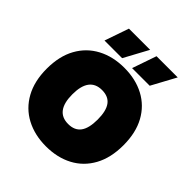

<svg xmlns="http://www.w3.org/2000/svg" viewBox="-244 -1081 1255 1255"><g transform="rotate(45 383.5 -453.0)"><path d="M479 -917H675L584 -749H421ZM224 -917H420L329 -749H166ZM384 -715Q489 -715 569 -672.5Q649 -630 693.5 -549Q738 -468 738 -352Q738 -237 693.5 -155.5Q649 -74 569 -31.5Q489 11 384 11Q280 11 199.5 -31.5Q119 -74 74 -155.5Q29 -237 29 -352Q29 -468 74 -549Q119 -630 199.5 -672.5Q280 -715 384 -715ZM384 -509Q266 -509 266 -352Q266 -195 384 -195Q443 -195 471.5 -233.5Q500 -272 500 -352Q500 -432 471.5 -470.5Q443 -509 384 -509Z"/></g></svg>

Font: Prodigy Sans Black
Style: Regular
Weight: 900
Designer: Wei Huang
Foundry: Wei Huang
Version: Version 1.003; ttfautohint (v1.8.3)